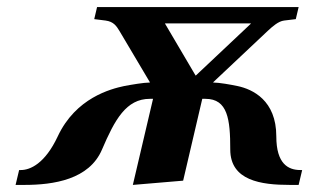

<svg xmlns="http://www.w3.org/2000/svg" viewBox="-20 -510 891 542"><path d="M24 12H49C131 12 232 -3 268 -88C304 -172 336 -231 403 -231H412L355 12L497 0L551 -231H560C623 -231 630 -173 630 -88C630 0 717 12 798 12H823L833 -30H828C794 -30 760 -47 760 -125C760 -227 693 -258 651 -267C632 -271 599 -277 582 -277V-278L736 -423C750 -436 766 -450 782 -452L815 -456L823 -490H254L246 -456L278 -452C301 -449 309 -436 317 -423L403 -278V-277C386 -277 351 -271 330 -267C293 -259 194 -234 143 -125C107 -48 65 -30 39 -30H34ZM446 -443V-444H688V-443L533 -297H532Z"/></svg>

Font: Heuristica
Style: Bold Italic
Weight: 700
Italic angle: -13°
Version: Version 1.0.1